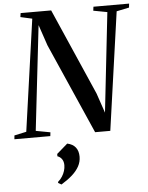

<svg xmlns="http://www.w3.org/2000/svg" viewBox="-81 -795 879 1140"><g transform="rotate(-5 358.0 -225.5)"><path d="M-16.5 0 -14.5 -22.5 57.5 -38 151.5 -704 82 -719.5 85.5 -743H267.5L493 -228L533 -110.5L599 -704L516.5 -719.5L519.5 -743H732L729.5 -719.5L654.5 -704L555 0H464.5L227.5 -538.5L185.5 -662.5L114 -38.5L200 -22.5L197.5 0ZM219.5 281V275Q234.5 262 244.8 246Q255 230 260.2 213Q265.5 196 265.5 179Q265.5 157.5 255.5 143Q245.5 128.5 229 123V109L293.5 53Q326.5 60 343.2 81.2Q360 102.5 360 136.5Q360 167 345.5 193.8Q331 220.5 303.8 244.8Q276.5 269 238.5 292Z"/></g></svg>

Font: Merriweather 120pt Medium
Style: Italic
Weight: 500
Italic angle: -7.8°
Version: Version 2.101